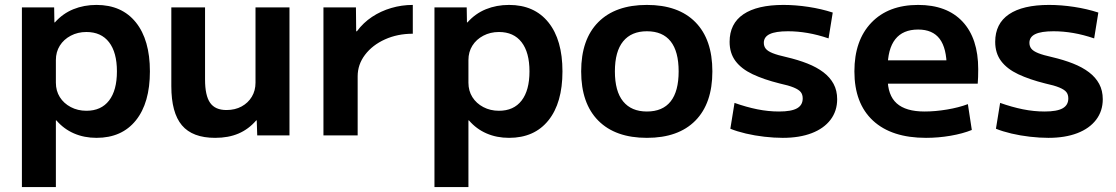

<svg xmlns="http://www.w3.org/2000/svg" viewBox="-20 -550 4535 780"><path d="M372 -530Q475 -530 532 -459Q589 -388 589 -260Q589 -132 532 -61Q475 10 372 10Q322 10 280.5 -8Q239 -26 209 -61H207V210H69V-520H200L201 -459H203Q235 -495 278 -512.5Q321 -530 372 -530ZM331 -420Q296 -420 267.5 -405Q239 -390 223 -364.5Q207 -339 207 -306V-214Q207 -181 223 -155.5Q239 -130 267.5 -115Q296 -100 331 -100Q391 -100 423 -141.5Q455 -183 455 -260Q455 -337 423 -378.5Q391 -420 331 -420Z M854 10Q762 10 719 -41Q676 -92 676 -200V-520H813V-227Q813 -162 833.5 -132.5Q854 -103 900 -103Q935 -103 961.5 -117.5Q988 -132 1003 -157Q1018 -182 1018 -214V-520H1156V0H1025L1023 -61H1021Q990 -25 949 -7.5Q908 10 854 10Z M1294 0V-520H1426L1427 -423H1430Q1456 -458 1491.5 -481.5Q1527 -505 1569.5 -517.5Q1612 -530 1657 -530V-413Q1595 -413 1544 -390Q1493 -367 1463 -327.5Q1433 -288 1433 -240V0Z M2048 -530Q2151 -530 2208 -459Q2265 -388 2265 -260Q2265 -132 2208 -61Q2151 10 2048 10Q1998 10 1956.5 -8Q1915 -26 1885 -61H1883V210H1745V-520H1876L1877 -459H1879Q1911 -495 1954 -512.5Q1997 -530 2048 -530ZM2007 -420Q1972 -420 1943.5 -405Q1915 -390 1899 -364.5Q1883 -339 1883 -306V-214Q1883 -181 1899 -155.5Q1915 -130 1943.5 -115Q1972 -100 2007 -100Q2067 -100 2099 -141.5Q2131 -183 2131 -260Q2131 -337 2099 -378.5Q2067 -420 2007 -420Z M2608 10Q2480 10 2410.5 -60Q2341 -130 2341 -260Q2341 -390 2410.5 -460Q2480 -530 2608 -530Q2736 -530 2805 -460Q2874 -390 2874 -260Q2874 -130 2805 -60Q2736 10 2608 10ZM2608 -97Q2672 -97 2704.5 -138Q2737 -179 2737 -260Q2737 -341 2704.5 -382Q2672 -423 2608 -423Q2545 -423 2511.5 -382Q2478 -341 2478 -260Q2478 -179 2511.5 -138Q2545 -97 2608 -97Z M3160 10Q3125 10 3085.5 5.5Q3046 1 3010 -7.5Q2974 -16 2947 -27L2964 -132Q3012 -115 3056.5 -106Q3101 -97 3145 -97Q3195 -97 3218 -110Q3241 -123 3241 -150Q3241 -166 3233 -176Q3225 -186 3204.5 -194.5Q3184 -203 3147 -211Q3083 -227 3037.5 -248.5Q2992 -270 2968 -302Q2944 -334 2944 -380Q2944 -454 3000 -492Q3056 -530 3163 -530Q3212 -530 3264.5 -522Q3317 -514 3363 -499L3346 -394Q3302 -409 3261 -416Q3220 -423 3181 -423Q3131 -423 3107 -411.5Q3083 -400 3083 -376Q3083 -362 3091 -352Q3099 -342 3119 -334Q3139 -326 3175 -318Q3222 -307 3260 -292Q3298 -277 3325 -256.5Q3352 -236 3366.5 -209Q3381 -182 3381 -147Q3381 -99 3354 -63.5Q3327 -28 3277.5 -9Q3228 10 3160 10Z M3742 10Q3602 10 3526.5 -60Q3451 -130 3451 -260Q3451 -386 3520 -458Q3589 -530 3710 -530Q3827 -530 3890.5 -462Q3954 -394 3954 -269Q3954 -255 3953.5 -237Q3953 -219 3952 -210H3528V-305H3845L3826 -276Q3826 -354 3797.5 -392Q3769 -430 3710 -430Q3648 -430 3617 -390.5Q3586 -351 3586 -273V-233Q3586 -163 3623 -130Q3660 -97 3736 -97Q3779 -97 3827 -105Q3875 -113 3912 -127L3928 -22Q3891 -7 3841.5 1.5Q3792 10 3742 10Z M4239 10Q4204 10 4164.5 5.5Q4125 1 4089 -7.5Q4053 -16 4026 -27L4043 -132Q4091 -115 4135.5 -106Q4180 -97 4224 -97Q4274 -97 4297 -110Q4320 -123 4320 -150Q4320 -166 4312 -176Q4304 -186 4283.5 -194.5Q4263 -203 4226 -211Q4162 -227 4116.5 -248.5Q4071 -270 4047 -302Q4023 -334 4023 -380Q4023 -454 4079 -492Q4135 -530 4242 -530Q4291 -530 4343.5 -522Q4396 -514 4442 -499L4425 -394Q4381 -409 4340 -416Q4299 -423 4260 -423Q4210 -423 4186 -411.5Q4162 -400 4162 -376Q4162 -362 4170 -352Q4178 -342 4198 -334Q4218 -326 4254 -318Q4301 -307 4339 -292Q4377 -277 4404 -256.5Q4431 -236 4445.5 -209Q4460 -182 4460 -147Q4460 -99 4433 -63.5Q4406 -28 4356.5 -9Q4307 10 4239 10Z"/></svg>

Font: M PLUS 1 Thin
Style: Bold
Weight: 700
Version: Version 1.001